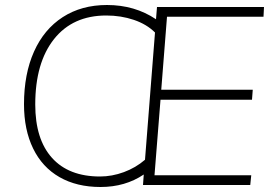

<svg xmlns="http://www.w3.org/2000/svg" viewBox="-20 -740 1097 768"><path d="M648 -673 625 -381H991L988 -341H622L598 -39H985L981 0H552L555 -42Q481 8 382 8Q287 8 218 -31.5Q149 -71 112.5 -146Q76 -221 76 -323Q76 -444 116 -533.5Q156 -623 231 -671.5Q306 -720 408 -720Q519 -720 604 -663L608 -712H1036L1034 -673ZM600 -610Q567 -643 515.5 -660.5Q464 -678 405 -678Q271 -678 196 -583.5Q121 -489 121 -322Q121 -183 188 -108.5Q255 -34 380 -34Q428 -34 475.5 -51.5Q523 -69 560 -101Z"/></svg>

Font: Muli ExtraLight
Style: Italic
Weight: 275
Italic angle: -4.541°
Designer: Vernon Adams
Foundry: Vernon Adams
Version: Version 2.001